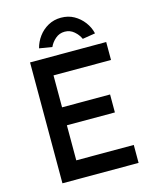

<svg xmlns="http://www.w3.org/2000/svg" viewBox="-130 -986 874 1074"><g transform="rotate(-15 307.0 -448.5)"><path d="M96 0V-700H537V-596H204V-411H482V-307H204V-104H537V0ZM165 -763Q174 -799 196.5 -829.5Q219 -860 252.5 -878.5Q286 -897 327 -897Q369 -897 402 -878.5Q435 -860 458 -829.5Q481 -799 489 -763L415 -751Q404 -776 381 -796Q358 -816 327 -816Q296 -816 273 -796Q250 -776 239 -751Z"/></g></svg>

Font: Our Lexend
Style: Regular
Weight: 400
Designer: Bonnie Shaver-Troup, Thomas Jockin
Foundry: Lexend
Version: Version 1.007